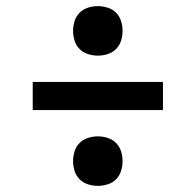

<svg xmlns="http://www.w3.org/2000/svg" viewBox="-20 -654 640 628"><path d="M300 -472Q284 -472 268 -477Q252 -482 240.5 -493.5Q229 -505 224 -521Q219 -537 219 -553Q219 -569 224 -585Q229 -601 240.5 -612.5Q252 -624 268 -629Q284 -634 300 -634Q316 -634 332 -629Q348 -624 359.5 -612.5Q371 -601 376 -585Q381 -569 381 -553Q381 -537 376 -521Q371 -505 359.5 -493.5Q348 -482 332 -477Q316 -472 300 -472ZM87 -294V-386H513V-294ZM300 -46Q284 -46 268 -51Q252 -56 240.5 -67.5Q229 -79 224 -95Q219 -111 219 -127Q219 -143 224 -159Q229 -175 240.5 -186.5Q252 -198 268 -203Q284 -208 300 -208Q316 -208 332 -203Q348 -198 359.5 -186.5Q371 -175 376 -159Q381 -143 381 -127Q381 -111 376 -95Q371 -79 359.5 -67.5Q348 -56 332 -51Q316 -46 300 -46Z"/></svg>

Font: Iosevka HT Extended
Style: Bold
Weight: 700
Width: 7
Monospace: yes
Designer: Belleve Invis
Foundry: Belleve Invis
Version: Version 32.3.0; ttfautohint (v1.8.4)